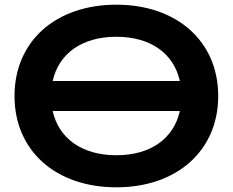

<svg xmlns="http://www.w3.org/2000/svg" viewBox="-20 -785 994 820"><path d="M477 15C736 15 912 -142 912 -375C912 -608 736 -765 477 -765C217 -765 42 -608 42 -375C42 -142 217 15 477 15ZM477 -122C331 -122 231 -193 205 -311H748C722 -193 623 -122 477 -122ZM477 -628C623 -628 722 -557 748 -439H205C231 -557 331 -628 477 -628Z"/></svg>

Font: Bounded Med
Style: Regular
Weight: 500
Designer: Vlad Churkin
Version: Version 3.0